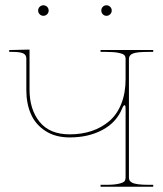

<svg xmlns="http://www.w3.org/2000/svg" viewBox="-20 -710 620 730"><path d="M15.1 -512.7V-520H27.3L92.3 -521.5V-369.1Q92.3 -293.9 130.6 -246.6Q168.9 -199.2 245.1 -199.2Q290.5 -199.2 328.4 -211.9Q366.2 -224.6 395.5 -249.5Q424.8 -274.4 441.2 -315.4Q457.5 -356.4 457.5 -409.2V-486.3Q457.5 -495.1 452.9 -500.2Q448.2 -505.4 431.2 -509Q414.1 -512.7 382.3 -512.7H362.3V-520H562.5V-512.7H544.9Q499.5 -512.7 484.9 -506.3Q470.2 -500 470.2 -486.3V-35.2Q470.2 -28.8 472.4 -24.4Q474.6 -20 481.7 -15.9Q488.8 -11.7 504.6 -9.5Q520.5 -7.3 544.9 -7.3H562.5V0H362.3V-7.3H382.3Q414.6 -7.3 431.9 -11.5Q449.2 -15.6 453.4 -21Q457.5 -26.4 457.5 -35.2V-294.4Q457.5 -310.1 454.1 -310.1Q449.2 -310.1 444.3 -297.4Q422.9 -244.6 369.6 -216.1Q316.4 -187.5 245.1 -187.5Q190.4 -187.5 152.6 -212.2Q114.7 -236.8 97.4 -276.6Q80.1 -316.4 80.1 -367.7V-487.3Q80.1 -501.5 68.1 -507.1Q56.2 -512.7 27.3 -512.7ZM130.9 -655.8Q125 -661.6 125 -669.9Q125 -678.2 130.9 -684.1Q136.7 -689.9 145 -689.9Q153.3 -689.9 159.2 -684.1Q165 -678.2 165 -669.9Q165 -661.6 159.2 -655.8Q153.3 -649.9 145 -649.9Q136.7 -649.9 130.9 -655.8ZM370.8 -655.8Q365.2 -661.6 365.2 -669.9Q365.2 -678.2 370.8 -684.1Q376.5 -689.9 384.8 -689.9Q393.1 -689.9 398.9 -684.1Q404.8 -678.2 404.8 -669.9Q404.8 -661.6 398.9 -655.8Q393.1 -649.9 384.8 -649.9Q376.5 -649.9 370.8 -655.8Z"/></svg>

Font: Znikomit
Style: Regular
Weight: 100
Designer: gluk
Foundry: gluk
Version: Version 0.53